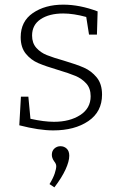

<svg xmlns="http://www.w3.org/2000/svg" viewBox="-20 -553 517 826"><path d="M255 -292Q309 -276 341 -262Q373 -248 396 -220Q419 -192 419 -146Q419 -72 360 -32Q301 8 209 8Q148 8 63 -14L70 -137H102L111 -42Q169 -29 212 -29Q280 -29 325 -58Q370 -87 370 -139Q370 -173 351 -194Q332 -215 304.5 -226.5Q277 -238 230 -252Q176 -268 144.5 -281.5Q113 -295 91 -322Q69 -349 69 -393Q69 -461 121.5 -497Q174 -533 252 -533Q323 -533 400 -504L397 -404H363L351 -480Q296 -495 252 -495Q192 -495 155 -470.5Q118 -446 118 -400Q118 -368 136 -347.5Q154 -327 181.5 -316Q209 -305 255 -292ZM193 239Q209 213 215.5 193Q222 173 222 162Q222 152 213 141Q203 127 203 113Q203 96 214 86Q225 76 240 76Q256 76 267 86.5Q278 97 278 117Q278 141 262 176Q246 211 214 253Z"/></svg>

Font: Bitter Pro Light
Style: Regular
Weight: 300
Designer: Sol Matas, and Bitter project Authors
Foundry: Sol Matas
Version: Version 1.010